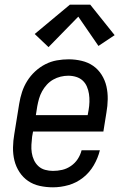

<svg xmlns="http://www.w3.org/2000/svg" viewBox="-20 -791 540 819"><path d="M206 8Q177 8 149.5 2Q122 -4 100 -19Q78 -34 63 -57Q48 -80 41.5 -106.5Q35 -133 35.5 -162Q36 -191 41 -219L62 -349Q66 -374 74 -398.5Q82 -423 96 -445.5Q110 -468 130 -486.5Q150 -505 173.5 -517Q197 -529 222.5 -533.5Q248 -538 273 -538Q301 -538 328.5 -531.5Q356 -525 377.5 -510Q399 -495 413.5 -472Q428 -449 434 -422.5Q440 -396 439.5 -367.5Q439 -339 434 -311L421 -230H121L117 -208Q115 -191 114 -173.5Q113 -156 115.5 -139.5Q118 -123 125 -108Q132 -93 144 -82Q156 -71 172.5 -66.5Q189 -62 206 -62Q226 -62 245.5 -66.5Q265 -71 282.5 -83Q300 -95 311.5 -112.5Q323 -130 328 -150H406Q398 -117 380 -86Q362 -55 334 -33Q306 -11 272.5 -1.5Q239 8 206 8ZM133 -300H354L358 -322Q361 -339 361.5 -356.5Q362 -374 359.5 -390.5Q357 -407 350.5 -422Q344 -437 332.5 -447.5Q321 -458 305 -463Q289 -468 271 -468Q255 -468 238.5 -464Q222 -460 207 -451.5Q192 -443 180 -430Q168 -417 159.5 -401.5Q151 -386 146.5 -370Q142 -354 139 -338ZM187 -590 128 -646 278 -771H365L469 -641L400 -595L314 -720Z"/></svg>

Font: Iosevka Curly Slab Oblique
Style: Regular
Weight: 400
Italic angle: -9°
Monospace: yes
Designer: Belleve Invis
Foundry: Belleve Invis
Version: Version 11.1.0; ttfautohint (v1.8.3)